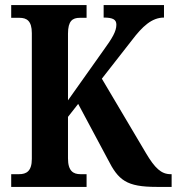

<svg xmlns="http://www.w3.org/2000/svg" viewBox="-20 -734 694 754"><path d="M24 0H320V-50H296C268 -50 247 -62 247 -112V-275L287 -326L403 -109C445 -26 476 0 596 0H654V-50H650C613 -50 588 -74 553 -133L380 -425L498 -576C539 -630 576 -665 624 -665V-714H387V-665C424 -665 437 -657 437 -637C437 -611 421 -584 386 -536L247 -340V-602C247 -652 265 -664 293 -664H320V-714H24V-664H57C85 -664 105 -652 105 -604V-110C105 -61 83 -50 55 -50H24Z"/></svg>

Font: Noto Serif Thai Condensed
Style: Bold
Weight: 700
Width: 3
Designer: Monotype Design Team
Foundry: Monotype Imaging Inc.
Version: Version 2.002